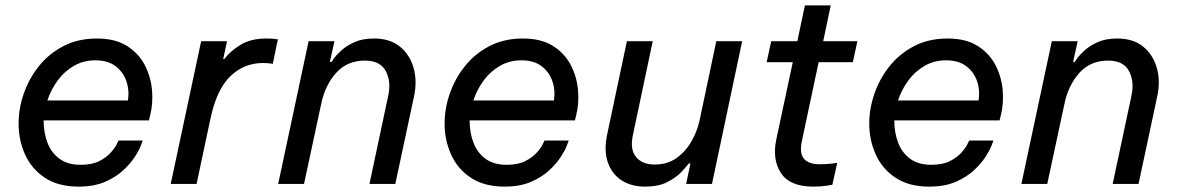

<svg xmlns="http://www.w3.org/2000/svg" viewBox="-20 -683 4377 713"><path d="M272 10Q196 10 146.5 -23Q97 -56 73 -109.5Q49 -163 49 -224Q49 -280 68.5 -336Q88 -392 125 -438Q162 -484 216 -512Q270 -540 340 -540Q407 -540 450.5 -513Q494 -486 517 -442.5Q540 -399 544.5 -348.5Q549 -298 537 -252L533 -236H142Q142 -190 156.5 -152.5Q171 -115 201.5 -93Q232 -71 279 -71Q321 -71 348 -84.5Q375 -98 391 -116Q407 -134 413.5 -147.5Q420 -161 420 -161H510Q510 -161 503.5 -143.5Q497 -126 481 -101Q465 -76 437.5 -50.5Q410 -25 369.5 -7.5Q329 10 272 10ZM156 -310H455Q461 -347 449.5 -381Q438 -415 409.5 -437Q381 -459 334 -459Q290 -459 254.5 -438.5Q219 -418 194 -384Q169 -350 156 -310Z M614 0 727 -530H823L809 -464H813Q836 -494 874 -517Q912 -540 969 -540Q986 -540 999 -538.5Q1012 -537 1012 -537L993 -446Q993 -446 982 -447.5Q971 -449 956 -449Q886 -449 835 -399.5Q784 -350 761 -240L710 0Z M1013 0 1126 -530H1222L1205 -453H1211Q1211 -453 1220 -466Q1229 -479 1248.5 -496.5Q1268 -514 1297.5 -527Q1327 -540 1369 -540Q1428 -540 1465 -510Q1502 -480 1516 -430.5Q1530 -381 1517 -323L1448 0H1352L1422 -329Q1433 -382 1412 -420Q1391 -458 1335 -458Q1269 -458 1228 -412Q1187 -366 1173 -298L1109 0Z M1854 10Q1778 10 1728.5 -23Q1679 -56 1655 -109.5Q1631 -163 1631 -224Q1631 -280 1650.5 -336Q1670 -392 1707 -438Q1744 -484 1798 -512Q1852 -540 1922 -540Q1989 -540 2032.5 -513Q2076 -486 2099 -442.5Q2122 -399 2126.5 -348.5Q2131 -298 2119 -252L2115 -236H1724Q1724 -190 1738.5 -152.5Q1753 -115 1783.5 -93Q1814 -71 1861 -71Q1903 -71 1930 -84.5Q1957 -98 1973 -116Q1989 -134 1995.5 -147.5Q2002 -161 2002 -161H2092Q2092 -161 2085.5 -143.5Q2079 -126 2063 -101Q2047 -76 2019.5 -50.5Q1992 -25 1951.5 -7.5Q1911 10 1854 10ZM1738 -310H2037Q2043 -347 2031.5 -381Q2020 -415 1991.5 -437Q1963 -459 1916 -459Q1872 -459 1836.5 -438.5Q1801 -418 1776 -384Q1751 -350 1738 -310Z M2375 10Q2324 10 2288 -13.5Q2252 -37 2237 -80.5Q2222 -124 2235 -185L2308 -530H2404L2330 -180Q2319 -128 2342 -100Q2365 -72 2411 -72Q2459 -72 2493.5 -97Q2528 -122 2549.5 -161Q2571 -200 2579 -241L2640 -530H2736L2624 0H2528L2544 -76H2538Q2529 -64 2509.5 -43.5Q2490 -23 2457.5 -6.5Q2425 10 2375 10Z M3000 10Q2913 10 2880 -40.5Q2847 -91 2863 -166L2924 -452H2827L2844 -530H2941L2969 -663H3065L3037 -530H3164L3147 -452H3020L2958 -160Q2948 -114 2965.5 -93.5Q2983 -73 3025 -73Q3047 -73 3068 -75.5Q3089 -78 3089 -78L3071 3Q3071 3 3050 6.5Q3029 10 3000 10Z M3431 10Q3355 10 3305.5 -23Q3256 -56 3232 -109.5Q3208 -163 3208 -224Q3208 -280 3227.5 -336Q3247 -392 3284 -438Q3321 -484 3375 -512Q3429 -540 3499 -540Q3566 -540 3609.5 -513Q3653 -486 3676 -442.5Q3699 -399 3703.5 -348.5Q3708 -298 3696 -252L3692 -236H3301Q3301 -190 3315.5 -152.5Q3330 -115 3360.5 -93Q3391 -71 3438 -71Q3480 -71 3507 -84.5Q3534 -98 3550 -116Q3566 -134 3572.5 -147.5Q3579 -161 3579 -161H3669Q3669 -161 3662.5 -143.5Q3656 -126 3640 -101Q3624 -76 3596.5 -50.5Q3569 -25 3528.5 -7.5Q3488 10 3431 10ZM3315 -310H3614Q3620 -347 3608.5 -381Q3597 -415 3568.5 -437Q3540 -459 3493 -459Q3449 -459 3413.5 -438.5Q3378 -418 3353 -384Q3328 -350 3315 -310Z M3773 0 3886 -530H3982L3965 -453H3971Q3971 -453 3980 -466Q3989 -479 4008.5 -496.5Q4028 -514 4057.5 -527Q4087 -540 4129 -540Q4188 -540 4225 -510Q4262 -480 4276 -430.5Q4290 -381 4277 -323L4208 0H4112L4182 -329Q4193 -382 4172 -420Q4151 -458 4095 -458Q4029 -458 3988 -412Q3947 -366 3933 -298L3869 0Z"/></svg>

Font: Be Vietnam Pro
Style: Italic
Weight: 400
Italic angle: -12°
Designer: Lam Bao, Tony Le, Vietanh Nguyen
Foundry: Yellow Type Foundry
Version: Version 1.002; ttfautohint (v1.8.3)